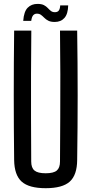

<svg xmlns="http://www.w3.org/2000/svg" viewBox="-20 -957 468 984"><path d="M214 7.5Q128.5 7.5 91 -26.2Q53.5 -60 52.5 -137Q50.5 -304 50.5 -468.8Q50.5 -633.5 52.5 -800H140.5Q139.5 -689 139 -577Q138.5 -465 139 -352.8Q139.5 -240.5 140 -129Q140 -97 156.8 -83Q173.5 -69 214 -69Q254.5 -69 271 -83Q287.5 -97 287.5 -129Q288 -240.5 288.8 -352.8Q289.5 -465 289.2 -577Q289 -689 287.5 -800H375.5Q378 -633.5 378 -468.8Q378 -304 375.5 -137Q375 -60 337.5 -26.2Q300 7.5 214 7.5ZM288.5 -929.5H329.5Q328.5 -885.5 310.2 -865Q292 -844.5 260.5 -844.5Q240 -844.5 227.8 -850.8Q215.5 -857 207 -865.8Q198.5 -874.5 190 -880.8Q181.5 -887 169 -887Q158 -887 150.5 -879.2Q143 -871.5 140 -850H99Q102.5 -898 122 -917.5Q141.5 -937 172 -937Q193 -937 205 -930.8Q217 -924.5 225 -915.8Q233 -907 241 -900.8Q249 -894.5 261.5 -894.5Q276 -894.5 282 -904Q288 -913.5 288.5 -929.5Z"/></svg>

Font: Big Shoulders Text Thin Medium
Style: Regular
Weight: 500
Version: Version 2.002